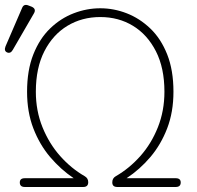

<svg xmlns="http://www.w3.org/2000/svg" viewBox="-36 -746 784 766"><path d="M63 0Q43 0 43 -18Q43 -35 63 -35H258Q206 -70 164 -119.5Q122 -169 97 -234Q72 -299 72 -380Q72 -466 97 -529Q122 -592 164 -632.5Q206 -673 258 -693Q310 -713 364 -713Q418 -713 469.5 -693Q521 -673 563.5 -632.5Q606 -592 631 -529Q656 -466 656 -380Q656 -299 631 -234Q606 -169 564 -119.5Q522 -70 469 -35H665Q685 -35 685 -18Q685 0 665 0H432Q412 0 412 -18V-19Q412 -35 426 -43Q480 -74 524 -123.5Q568 -173 594 -238.5Q620 -304 620 -380Q620 -475 586 -541.5Q552 -608 494.5 -643Q437 -678 364 -678Q291 -678 233 -643Q175 -608 141 -541.5Q107 -475 107 -380Q107 -304 133.5 -238.5Q160 -173 204 -123.5Q248 -74 302 -43Q316 -35 316 -19Q316 0 296 0ZM15 -547Q6 -531 -8 -537Q-21 -543 -14 -561L52 -714Q59 -732 78 -724L91 -719Q110 -710 99 -692Z"/></svg>

Font: Zen Maru Gothic Light
Style: Regular
Weight: 300
Designer: Yoshimichi Ohira
Foundry: Positype
Version: Version 1.001